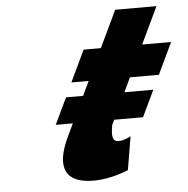

<svg xmlns="http://www.w3.org/2000/svg" viewBox="-52 -755 801 820"><g transform="rotate(-5 349.0 -344.5)"><path d="M396.5 -546H322.5L258.4 -411H332.4L303.2 -349.6H229.9L176 -236.4H249.3L223 -181C179.7 -90 163.8 15 318.8 15C393.9 15 466.1 -17 466.1 -17L490.1 -160C490.1 -160 461.5 -144 438.5 -144C410.5 -144 407.8 -167 416.2 -215L426.3 -236.4H550.2L604.1 -349.6H480.2L509.4 -411H633.5L697.6 -546H573.5L648.7 -704H471.7Z"/></g></svg>

Font: Hussar
Style: BdSuprExtOblFive
Weight: 700
Foundry: Cannot Into Space Fonts
Version: Version 2.00